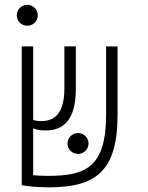

<svg xmlns="http://www.w3.org/2000/svg" viewBox="-20 -782 626 811"><path d="M184.6 9.3C381.8 9.3 476.6 -55.2 476.6 -296.9V-585.9H428.2V-297.9C428.2 -73.2 339.8 -39.1 181.6 -39.1C154.3 -39.1 134.3 -40.5 120.1 -42V-239.7C137.7 -233.4 149.4 -231 172.9 -231C242.7 -231 300.3 -268.6 300.3 -406.7V-585.9H252V-409.2C252 -293.5 202.6 -270.5 153.8 -270.5C138.7 -270.5 130.4 -271.5 120.1 -276.4V-585.9H71.8V0C86.9 2.9 127 9.3 184.6 9.3ZM309.6 -131.8C334 -131.8 354 -151.4 354 -175.8C354 -200.2 334 -220.2 309.6 -220.2C285.2 -220.2 265.1 -200.2 265.1 -175.8C265.1 -151.4 285.2 -131.8 309.6 -131.8ZM95.2 -673.3C119.6 -673.3 139.6 -692.9 139.6 -717.3C139.6 -741.7 119.6 -761.7 95.2 -761.7C70.8 -761.7 50.8 -741.7 50.8 -717.3C50.8 -692.9 70.8 -673.3 95.2 -673.3Z"/></svg>

Font: Cascadia Mono PL ExtraLight
Style: Regular
Weight: 200
Monospace: yes
Designer: Aaron Bell
Foundry: Saja Typeworks
Version: Version 2404.023